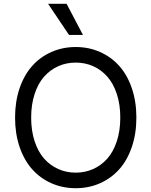

<svg xmlns="http://www.w3.org/2000/svg" viewBox="-20 -986 801 1016"><path d="M345.2 -801.1 234.4 -965.9H332.4L419 -801.1ZM677.7 -518.8Q701.7 -448.5 701.7 -363.6Q701.7 -278.8 677.7 -208.5Q653.8 -138.1 611.2 -90.4Q568.5 -42.6 509.2 -16.3Q449.9 9.9 380.7 9.9Q311.4 9.9 252.1 -16.3Q192.8 -42.6 150.2 -90.4Q107.6 -138.1 83.6 -208.5Q59.7 -278.8 59.7 -363.6Q59.7 -448.5 83.6 -518.8Q107.6 -589.1 150.2 -636.9Q192.8 -684.7 252.1 -710.9Q311.4 -737.2 380.7 -737.2Q449.9 -737.2 509.2 -710.9Q568.5 -684.7 611.2 -636.9Q653.8 -589.1 677.7 -518.8ZM598.2 -238.6Q616.5 -294.4 616.5 -363.6Q616.5 -432.9 598.2 -488.6Q579.9 -544.4 547.9 -580.4Q516 -616.5 473.2 -635.7Q430.4 -654.8 380.7 -654.8Q331 -654.8 288.2 -635.7Q245.4 -616.5 213.4 -580.4Q181.5 -544.4 163.2 -488.6Q144.9 -432.9 144.9 -363.6Q144.9 -294.4 163.2 -238.6Q181.5 -182.9 213.4 -146.8Q245.4 -110.8 288.2 -91.6Q331 -72.4 380.7 -72.4Q430.4 -72.4 473.2 -91.6Q516 -110.8 547.9 -146.8Q579.9 -182.9 598.2 -238.6Z"/></svg>

Font: TID UI
Style: Regular
Weight: 400
Designer: The TID Project Authors
Foundry: Bakken & Bæck
Version: Version 1.001;hotconv 1.0.109;makeotfexe 2.5.65596